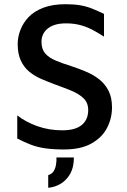

<svg xmlns="http://www.w3.org/2000/svg" viewBox="-20 -699 604 912"><path d="M283 11Q233 11 195 5.5Q157 0 126 -12Q95 -24 62 -41V-151Q101 -120 156.5 -100Q212 -80 276 -80Q338 -80 368.5 -105.5Q399 -131 399 -176Q399 -211 376.5 -232.5Q354 -254 317 -269Q280 -284 238 -299Q206 -311 175 -324.5Q144 -338 119 -358.5Q94 -379 79 -411Q64 -443 64 -490Q64 -523 77 -557Q90 -591 116.5 -618.5Q143 -646 186.5 -662.5Q230 -679 291 -679Q331 -679 360.5 -674Q390 -669 416.5 -658.5Q443 -648 474 -633V-525Q449 -541 423.5 -555Q398 -569 368 -578Q338 -587 301 -588Q259 -589 232 -578Q205 -567 191 -547Q177 -527 177 -501Q177 -466 194.5 -445.5Q212 -425 244 -411.5Q276 -398 318 -385Q355 -373 390 -358Q425 -343 452 -321.5Q479 -300 495.5 -268Q512 -236 512 -189Q512 -137 488.5 -91.5Q465 -46 414.5 -17.5Q364 11 283 11ZM209 193V133Q227 127 235 114Q243 101 246 83.5Q249 66 248 49H331Q331 95 314 125.5Q297 156 269.5 173Q242 190 209 193Z"/></svg>

Font: Maven Pro Medium
Style: Regular
Weight: 500
Designer: Joe Prince
Foundry: Joe Prince
Version: Version 2.103